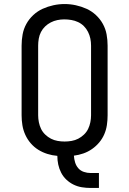

<svg xmlns="http://www.w3.org/2000/svg" viewBox="-20 -766 640 951"><path d="M429 165Q407 165 385.5 161.5Q364 158 344.5 148.5Q325 139 309 124Q293 109 283 89.5Q273 70 268.5 49Q264 28 264 6Q239 4 215 -3.5Q191 -11 170 -24Q149 -37 132.5 -56Q116 -75 105.5 -98Q95 -121 91 -145.5Q87 -170 87 -195V-540Q87 -568 92 -595.5Q97 -623 110.5 -647.5Q124 -672 145 -691.5Q166 -711 191.5 -722.5Q217 -734 244.5 -740Q272 -746 300 -746Q328 -746 355.5 -740Q383 -734 408.5 -722.5Q434 -711 455 -691.5Q476 -672 489.5 -647.5Q503 -623 508 -595.5Q513 -568 513 -540V-195Q513 -171 509.5 -147Q506 -123 496.5 -101Q487 -79 471.5 -60.5Q456 -42 436 -28Q416 -14 393 -6Q370 2 346 5Q347 22 352 38.5Q357 55 368 67.5Q379 80 395.5 85.5Q412 91 429 91H470V165ZM300 -65Q317 -65 334.5 -68Q352 -71 367.5 -79Q383 -87 396 -99.5Q409 -112 416.5 -127.5Q424 -143 427.5 -160.5Q431 -178 431 -195V-540Q431 -558 427.5 -575Q424 -592 416 -608Q408 -624 395.5 -636.5Q383 -649 367 -656.5Q351 -664 333.5 -667Q316 -670 298 -670Q281 -670 264 -666.5Q247 -663 231.5 -655Q216 -647 203.5 -635Q191 -623 183 -607.5Q175 -592 172 -574.5Q169 -557 169 -540V-195Q169 -178 172.5 -160.5Q176 -143 183.5 -127.5Q191 -112 204 -99.5Q217 -87 232.5 -79Q248 -71 265.5 -68Q283 -65 300 -65Z"/></svg>

Font: Iosevka Curly Slab Extended
Style: Regular
Weight: 400
Width: 7
Monospace: yes
Designer: Belleve Invis
Foundry: Belleve Invis
Version: Version 11.1.0; ttfautohint (v1.8.3)